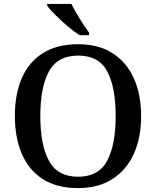

<svg xmlns="http://www.w3.org/2000/svg" viewBox="-20 -951 797 981"><path d="M379 10Q270 10 198.5 -36Q127 -82 91.5 -165Q56 -248 56 -359Q56 -470 91.5 -552Q127 -634 199 -679.5Q271 -725 380 -725Q483 -725 554.5 -679.5Q626 -634 663.5 -551.5Q701 -469 701 -358Q701 -247 663.5 -164.5Q626 -82 554 -36Q482 10 379 10ZM379 -48Q484 -48 527.5 -129.5Q571 -211 571 -358Q571 -505 528 -586Q485 -667 380 -667Q274 -667 230 -586Q186 -505 186 -358Q186 -211 230 -129.5Q274 -48 379 -48ZM387 -771Q359 -789 325 -817.5Q291 -846 262.5 -875Q234 -904 221 -921V-931H345Q355 -909 371 -882Q387 -855 404 -829Q421 -803 435 -784V-771Z"/></svg>

Font: Noto Serif Tibetan Medium
Style: Regular
Weight: 500
Designer: Monotype Design Team
Foundry: Monotype Imaging Inc.
Version: Version 2.103; ttfautohint (v1.8.4.7-5d5b)